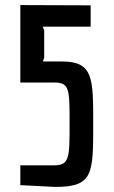

<svg xmlns="http://www.w3.org/2000/svg" viewBox="-20 -729 450 756"><path d="M154 -611C153 -612 148 -623 148 -624H337V-708L60 -709V-404H193C254 -404 254 -379 254 -243C254 -109 254 -78 193 -78H60V0L197 7C347 7 347 -43 347 -243C347 -423 347 -487 223 -487H149L154 -502Z"/></svg>

Font: Economica
Style: Bold
Weight: 700
Designer: Vicente Lamonaca
Foundry: Vicente Lamonaca
Version: Version 1.100